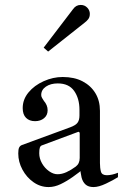

<svg xmlns="http://www.w3.org/2000/svg" viewBox="-20 -751 512 778"><path d="M177 7Q144 7 116 -12.5Q88 -32 71 -63.5Q54 -95 54 -129Q54 -146 57.5 -153Q61 -160 68 -163L264 -235Q286 -243 294 -253.5Q302 -264 302 -283V-306Q302 -352 280.5 -382.5Q259 -413 214 -413Q185 -413 166 -400Q147 -387 147 -366Q147 -360 150.5 -354Q154 -348 158 -342Q165 -334 169 -324.5Q173 -315 173 -304Q173 -284 158.5 -272Q144 -260 122 -260Q99 -260 85.5 -273.5Q72 -287 72 -313Q72 -348 95.5 -376.5Q119 -405 157 -422Q195 -439 234 -439Q281 -439 314.5 -421.5Q348 -404 366.5 -373.5Q385 -343 385 -302V-90Q385 -70 389 -55.5Q393 -41 413 -41Q433 -41 458 -51V-33Q439 -21 409.5 -7Q380 7 359 7Q338 7 326.5 -3.5Q315 -14 310.5 -32Q306 -50 305 -73V-85L321 -69Q300 -52 275.5 -34.5Q251 -17 226 -5Q201 7 177 7ZM213 -45Q231 -45 249.5 -53.5Q268 -62 287 -76Q303 -88 303 -111V-211Q303 -214 300.5 -216Q298 -218 295 -216L150 -162Q144 -160 141.5 -153Q139 -146 139 -130Q139 -109 150 -89.5Q161 -70 178.5 -57.5Q196 -45 213 -45ZM175 -542 157 -558 276 -714Q288 -731 307 -731Q323 -731 333.5 -720Q344 -709 344 -695Q344 -682 338 -674Q332 -666 324 -660Z"/></svg>

Font: Ibarra Real Nova Medium
Style: Regular
Weight: 500
Designer: Jose Maria Ribagorda & Octavio Pardo
Foundry: Jose Maria Ribagorda
Version: Version 2.000